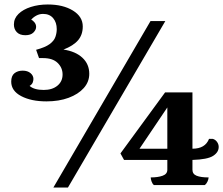

<svg xmlns="http://www.w3.org/2000/svg" viewBox="-20 -825 995 856"><path d="M187 -373Q119 -373 74.5 -396.5Q30 -420 30 -461Q30 -487 44.5 -498.5Q59 -510 81 -510Q103 -510 116 -499Q129 -488 129 -473Q129 -466 126 -457.5Q123 -449 112 -442Q132 -424 175 -424Q213 -424 236 -443Q259 -462 259 -493Q259 -523 237 -544.5Q215 -566 172 -566H154L141 -603Q182 -614 201.5 -628.5Q221 -643 227 -660.5Q233 -678 233 -695Q233 -725 217 -744Q201 -763 172 -763Q156 -763 142 -755.5Q128 -748 119 -737Q127 -734 134 -725Q141 -716 141 -705Q141 -692 129 -680Q117 -668 93 -668Q68 -668 55 -681.5Q42 -695 42 -716Q42 -743 62.5 -763Q83 -783 117.5 -794Q152 -805 193 -805Q261 -805 305 -778Q349 -751 349 -707Q349 -670 328 -645.5Q307 -621 263 -604Q317 -596 347.5 -567.5Q378 -539 378 -496Q378 -460 353.5 -432.5Q329 -405 286 -389Q243 -373 187 -373ZM218 11 651 -731H717L283 11ZM666 0Q659 -6 655.5 -16.5Q652 -27 652 -34Q684 -34 705 -41.5Q726 -49 726 -68V-112H533L517 -141L716 -413H838V-162Q895 -162 912 -206H928Q940 -203 947.5 -192.5Q955 -182 955 -170Q955 -146 930 -130Q905 -114 838 -112V-68Q838 -49 856.5 -41.5Q875 -34 910 -34Q910 -27 905.5 -16.5Q901 -6 893 0ZM602 -162H726V-346Z"/></svg>

Font: Calistoga
Style: Regular
Weight: 400
Designer: Yvonne Schuttler, Eben Sorkin
Foundry: www.sorkintype.com
Version: Version 1.010; ttfautohint (v1.8.4.7-5d5b)